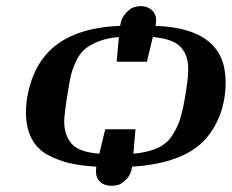

<svg xmlns="http://www.w3.org/2000/svg" viewBox="-20 -535 751 622"><path d="M139.2 -369.1Q215.3 -445.3 369.1 -451.2Q373 -477.1 387.5 -492.4Q401.9 -507.8 413.3 -511.5Q424.8 -515.1 436 -515.1Q457 -515.1 471.4 -502.7Q485.8 -490.2 485.8 -469.2Q485.8 -463.4 483.9 -451.2Q710.9 -443.4 710.9 -270Q710.9 -161.1 647.9 -86.9Q578.1 -5.9 408.2 4.9Q404.3 30.8 389.2 45.9Q374 61 362.5 64Q351.1 66.9 339.8 66.9Q318.8 66.9 304.9 54.4Q291 42 291 21Q291 11.2 292 4.9Q243.2 2 207 -6.1Q170.9 -14.2 136 -32.5Q101.1 -50.8 82.5 -85.9Q64 -121.1 64 -171.1Q64 -221.2 82.5 -275.6Q101.1 -330.1 139.2 -369.1ZM188 -141.1Q188 -98.1 211.4 -70.1Q234.9 -42 301.8 -37.1L320.8 -116.2H418.9L412.1 -37.1Q457 -41 488 -54.4Q519 -67.9 536.1 -93.5Q553.2 -119.1 561.5 -143.6Q569.8 -168 577.1 -207Q590.3 -280.3 589.8 -312Q589.8 -356 565.4 -382.6Q541 -409.2 475.1 -415L456.1 -335H357.9L365.2 -415Q327.1 -412.1 298.6 -400.6Q270 -389.2 253.9 -375Q237.8 -360.8 226.3 -336.4Q214.8 -312 210.4 -293.5Q206.1 -274.9 201.2 -245.1Q188 -167 188 -141.1Z"/></svg>

Font: CMU Serif Extra
Style: BoldSlanted
Weight: 700
Italic angle: -9.46001°
Version: Version 0.7.0